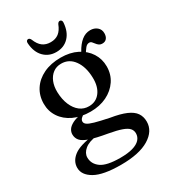

<svg xmlns="http://www.w3.org/2000/svg" viewBox="-220 -779 1012 1141"><g transform="rotate(-30 286.0 -209.0)"><path d="M349.5 -22.5Q286.5 -35.5 253.2 -45Q220 -54.5 207.8 -63.8Q195.5 -73 195.5 -85Q195.5 -95.5 204.2 -105Q213 -114.5 229.5 -122.5L216 -128.5Q173.5 -121.5 149.2 -108.8Q125 -96 115.2 -80.5Q105.5 -65 105.5 -48.5Q105.5 -24 120.5 -6Q135.5 12 175.8 26Q216 40 292.5 53Q348.5 63 380 74.2Q411.5 85.5 424 100Q436.5 114.5 436.5 134Q436.5 158.5 419.8 176.8Q403 195 369.2 204.8Q335.5 214.5 284 214.5Q191 214.5 152.5 186.8Q114 159 114 115Q114 85 142.5 61.2Q171 37.5 226 31L213.5 17.5Q114 29 72.8 60.8Q31.5 92.5 31.5 138Q31.5 187.5 88.2 220Q145 252.5 267 252.5Q392.5 252.5 459.8 211.5Q527 170.5 527 106Q527 71.5 510 46.8Q493 22 454 5Q415 -12 349.5 -22.5ZM380.5 -422 409.5 -415.5Q425.5 -441.5 437.2 -456.2Q449 -471 464.5 -471Q474 -471 480.5 -464.2Q487 -457.5 493 -449Q499 -440.5 508 -433.8Q517 -427 531.5 -427Q550.5 -427 561 -440Q571.5 -453 571.5 -475Q571.5 -501 552.8 -516.8Q534 -532.5 506.5 -532.5Q473.5 -532.5 446.5 -510.5Q419.5 -488.5 397.5 -448.5ZM485 -297.5Q485 -348 458.8 -389.2Q432.5 -430.5 384.8 -454.8Q337 -479 272.5 -479Q205.5 -479 155.2 -455Q105 -431 77.2 -388.5Q49.5 -346 49.5 -290.5Q49.5 -239.5 76.8 -198.8Q104 -158 153.2 -134.8Q202.5 -111.5 268.5 -111.5Q331 -111.5 379.8 -135.2Q428.5 -159 456.8 -201Q485 -243 485 -297.5ZM257 -446.5Q311.5 -447 344.5 -401.2Q377.5 -355.5 379.5 -281.5Q381.5 -219.5 353.5 -182Q325.5 -144.5 277 -144Q241.5 -143.5 214.5 -164.2Q187.5 -185 171.5 -222.8Q155.5 -260.5 154 -311Q153 -350.5 165.5 -381Q178 -411.5 201.5 -429Q225 -446.5 257 -446.5ZM269.5 -587.5Q302.5 -587.5 324.8 -604.5Q347 -621.5 361 -658Q368 -671 377.5 -671Q385 -671 389.2 -665.5Q393.5 -660 392.5 -650Q388 -589 354.8 -554.5Q321.5 -520 269.5 -520Q218 -520 184.5 -554.5Q151 -589 147 -650Q146 -660 150.2 -665.5Q154.5 -671 161 -671Q171 -671 177.5 -658Q192 -621 214.5 -604.2Q237 -587.5 269.5 -587.5Z"/></g></svg>

Font: Fraunces 11pt
Style: Regular
Weight: 400
Version: Version 1.000;[b76b70a41]